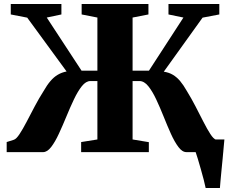

<svg xmlns="http://www.w3.org/2000/svg" viewBox="-20 -763 1154 963"><path d="M1011.5 180Q1008.5 164.5 1001.8 138.5Q995 112.5 987 84.5Q979 56.5 972 33Q965 9.5 961 -1L932.5 -63.5H1105.5Q1104 -48.5 1101.8 -23.5Q1099.5 1.5 1096.8 31.5Q1094 61.5 1091 90.5Q1088 119.5 1086 143.5Q1084 167.5 1083 180ZM13.5 0V-50.5L49.5 -62Q62 -66 78.2 -90.8Q94.5 -115.5 113.5 -152Q132.5 -188.5 154 -229.2Q175.5 -270 198.5 -306Q215.5 -336 232.8 -356.2Q250 -376.5 270 -388.2Q290 -400 314 -404.5L116.5 -674.5L34 -690.5V-743H288V-690.5L214.5 -675L389 -408.5H468.5V-675L389.5 -690.5V-743H724.5V-690.5L645 -675V-408.5H727L900 -675L825 -690.5V-743H1080V-690.5L996 -674.5L801.5 -403.5Q827.5 -399.5 847.2 -387.8Q867 -376 883.8 -356Q900.5 -336 917.5 -306Q940 -269.5 961 -228.8Q982 -188 1000.5 -151.8Q1019 -115.5 1035 -90.8Q1051 -66 1064 -62L1100 -50.5V0H915Q894 0 874.8 -25.8Q855.5 -51.5 837.2 -92Q819 -132.5 800.8 -178.2Q782.5 -224 763.5 -264.5Q744.5 -305 723.8 -330.8Q703 -356.5 679.5 -356.5H645V-63.5L726.5 -50V0H387V-50.5L468.5 -63.5V-356.5H433.5Q411 -356.5 390.5 -330.8Q370 -305 350.8 -264.5Q331.5 -224 312.8 -178.2Q294 -132.5 275.2 -92Q256.5 -51.5 236.8 -25.8Q217 0 196 0Z"/></svg>

Font: Merriweather 60pt Black
Style: Regular
Weight: 900
Version: Version 2.100